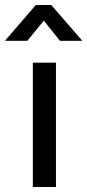

<svg xmlns="http://www.w3.org/2000/svg" viewBox="-63 -752 351 772"><path d="M0 0ZM69 -500H162V0H69ZM81 -732H143L268 -588H178L113 -669L47 -588H-43Z"/></svg>

Font: Cairo SemiBold
Style: Regular
Weight: 600
Designer: Mohamed Gaber, the designers of Titillium
Foundry: Kief Type Foundry
Version: Version 2.009; ttfautohint (v1.5.33-1714) -l 8 -r 50 -G 200 